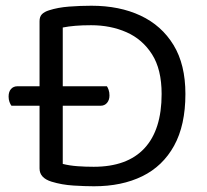

<svg xmlns="http://www.w3.org/2000/svg" viewBox="-20 -639 722 670"><path d="M150 -338V-270H331Q345 -270 353.5 -280Q362 -290 362 -306Q362 -317 359 -325.5Q356 -334 353 -338ZM213 -270V-338H41Q27 -338 18.5 -328.5Q10 -319 10 -302Q10 -292 13 -283.5Q16 -275 20 -270ZM544 -311Q544 -186 484 -121.5Q424 -57 307 -57Q278 -57 250.5 -59Q223 -61 199 -67V-543Q219 -547 243 -549Q267 -551 298 -551Q366 -551 421.5 -526.5Q477 -502 510.5 -449.5Q544 -397 544 -311ZM627 -311Q627 -414 585.5 -482Q544 -550 470.5 -584.5Q397 -619 299 -619Q260 -619 221 -616Q182 -613 151 -603Q135 -598 126.5 -589.5Q118 -581 118 -565V-51Q118 -18 160 -5Q196 6 236.5 8.5Q277 11 308 11Q405 11 476.5 -24Q548 -59 587.5 -130.5Q627 -202 627 -311Z"/></svg>

Font: Baloo Paaji 2
Style: Regular
Weight: 400
Designer: Shuchita Grover, Noopur Datye and Ek Type
Foundry: Ek Type
Version: Version 1.700